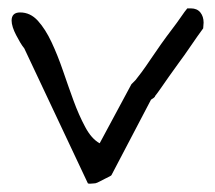

<svg xmlns="http://www.w3.org/2000/svg" viewBox="-20 -439 516 460"><path d="M38.1 -323.2Q33.2 -329.1 28.3 -337.4Q23.4 -345.7 18.6 -355Q13.7 -364.3 10.7 -373.5Q7.8 -382.8 7.8 -389.6Q7.8 -409.2 28.3 -409.2Q52.7 -409.2 70.8 -389.2Q88.9 -369.1 103.5 -337.9Q118.2 -306.6 130.9 -269.5Q143.6 -232.4 156.2 -197.8Q168.9 -163.1 184.1 -134.8Q199.2 -106.4 218.8 -95.7L294.9 -237.3L304.7 -247.1Q309.6 -252.9 319.3 -266.1Q329.1 -279.3 340.8 -296.9Q352.5 -314.5 365.7 -333Q378.9 -351.6 391.6 -368.2Q404.3 -384.8 413.6 -398.4Q422.9 -412.1 428.7 -418.9Q428.7 -418.9 432.6 -418.9Q436.5 -418.9 437.5 -418.9Q452.1 -418.9 460 -409.2Q467.8 -399.4 467.8 -384.8Q467.8 -383.8 467.3 -377.9Q466.8 -372.1 466.8 -371.1Q461.9 -364.3 453.1 -352.1Q444.3 -339.8 433.1 -323.2Q421.9 -306.6 409.2 -289.6Q396.5 -272.5 385.3 -256.3Q374 -240.2 365.2 -227.5Q356.4 -214.8 351.6 -209Q351.6 -207 347.7 -204.1Q343.8 -201.2 341.8 -200.2L247.1 -19.5Q247.1 -18.6 242.2 -16.1Q237.3 -13.7 231.4 -10.7Q225.6 -7.8 219.2 -4.4Q212.9 -1 209 0Q208 0 204.1 0.5Q200.2 1 197.3 1H193.4Q191.4 1 190.4 0Z"/></svg>

Font: Swanky and Moo Moo Cyrillic
Style: Regular
Weight: 400
Designer: Kimberly Geswein; Denis Ignatov
Foundry: Kimberly Geswein; Denis Ignatov
Version: Version 1.003 June 27, 2018